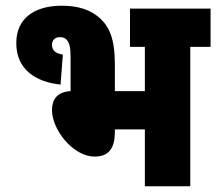

<svg xmlns="http://www.w3.org/2000/svg" viewBox="-20 -652 757 672"><path d="M196 -632C106 -632 37 -592 37 -501C37 -409 105 -365 192 -356L200 -461C174 -465 162 -476 162 -495C162 -512 173 -522 189 -522C200 -522 209 -519 214 -512C224 -501 227 -483 227 -449V-333C176 -330 162 -300 162 -266C162 -198 236 -104 311 -104C359 -104 382 -131 382 -190V-199H487V0H646V-488H717V-622H435V-488H487V-333H382V-428C382 -517 362 -559 329 -589C296 -618 254 -632 196 -632Z"/></svg>

Font: Noto Sans Condensed Black
Style: Regular
Weight: 900
Width: 3
Designer: Monotype Design Team
Foundry: Monotype Imaging Inc.
Version: Version 2.013